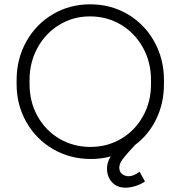

<svg xmlns="http://www.w3.org/2000/svg" viewBox="-20 -720 838 890"><path d="M606 -48Q563 -2 548 18.5Q533 39 533 57Q533 77 546.5 87Q560 97 576 97Q599 97 627 76L652 121Q634 134 609 142Q584 150 562 150Q523 150 499.5 125Q476 100 476 61Q476 33 493 5Q450 17 402 17Q305 17 226.5 -28.5Q148 -74 102.5 -153.5Q57 -233 57 -330V-349Q57 -447 102 -527.5Q147 -608 225 -654Q303 -700 398 -700Q494 -700 572 -654Q650 -608 695 -527.5Q740 -447 740 -349V-330Q740 -242 704.5 -168.5Q669 -95 606 -48ZM680 -330V-349Q680 -432 642.5 -499.5Q605 -567 540.5 -605.5Q476 -644 397 -644Q319 -644 255 -605Q191 -566 154 -498.5Q117 -431 117 -349V-330Q117 -248 154 -181.5Q191 -115 255.5 -77Q320 -39 399 -39Q478 -39 542 -77Q606 -115 643 -181.5Q680 -248 680 -330Z"/></svg>

Font: Bellota Text
Style: Regular
Weight: 400
Designer: Kemie Guaida
Foundry: Kemie Guaida
Version: Version 4.001